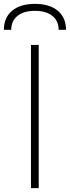

<svg xmlns="http://www.w3.org/2000/svg" viewBox="-61 -972 361 992"><path d="M99 -740H139V0H99ZM242 -818Q242 -864 209.5 -890Q177 -916 120 -916Q62 -916 29.5 -890Q-3 -864 -3 -818H-41Q-41 -881 1.5 -916.5Q44 -952 120 -952Q195 -952 237.5 -916.5Q280 -881 280 -818Z"/></svg>

Font: Encode Sans Normal
Style: Thin
Weight: 100
Designer: Pablo Impallari, Andres Torresi
Foundry: Pablo Impallari, Andres Torresi
Version: Version 1.000; ttfautohint (v1.00) -l 8 -r 50 -G 200 -x 14 -